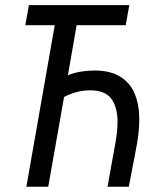

<svg xmlns="http://www.w3.org/2000/svg" viewBox="-20 -713 626 733"><path d="M80.6 0 189 -616.7H76.7L90.3 -693.4H473.6L460 -616.7H272.5L239.3 -425.8Q262.2 -435.1 288.1 -439.5Q314 -443.8 340.3 -443.8Q402.3 -443.8 439.9 -419.9Q477.5 -396 494.6 -354.2Q511.7 -312.5 511.7 -258.8Q511.7 -214.4 503.2 -165.5Q494.6 -116.7 484.9 -69.3L471.7 0H390.6L403.3 -71.8Q412.1 -120.6 420.4 -166Q428.7 -211.4 428.7 -247.1Q428.7 -303.2 405.3 -335.7Q381.8 -368.2 323.7 -368.2Q273.4 -368.2 224.6 -342.8L164.1 0Z"/></svg>

Font: Cascadia Code NF SemiLight
Style: Italic
Weight: 350
Italic angle: -10°
Monospace: yes
Designer: Aaron Bell
Foundry: Saja Typeworks
Version: Version 2404.023; ttfautohint (v1.8.4)